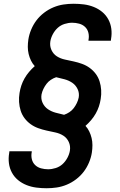

<svg xmlns="http://www.w3.org/2000/svg" viewBox="-20 -851 640 1022"><path d="M228 151Q201 151 173.5 147.5Q146 144 121 134Q96 124 76 107.5Q56 91 43.5 68Q31 45 27.5 18Q24 -9 29 -37L30 -46H149V-42Q145 -22 149.5 -3.5Q154 15 167 27.5Q180 40 198.5 45Q217 50 236 50Q256 50 276.5 43.5Q297 37 312.5 23Q328 9 338.5 -10.5Q349 -30 352 -49Q356 -74 346 -95.5Q336 -117 317 -129Q298 -141 274.5 -146Q251 -151 228 -156Q205 -161 183 -169Q161 -177 142.5 -190.5Q124 -204 110.5 -222Q97 -240 90 -262Q83 -284 81.5 -308Q80 -332 84 -356Q87 -376 93.5 -395.5Q100 -415 110.5 -433.5Q121 -452 135 -468.5Q149 -485 165 -499Q153 -512 145 -528.5Q137 -545 132.5 -563.5Q128 -582 128 -601.5Q128 -621 131 -641Q135 -667 146 -693.5Q157 -720 174 -742.5Q191 -765 214.5 -783Q238 -801 264.5 -812Q291 -823 318 -827Q345 -831 371 -831Q400 -831 427 -827.5Q454 -824 479 -814Q504 -804 524 -787.5Q544 -771 556.5 -748Q569 -725 572.5 -698Q576 -671 571 -643L570 -634H451V-638Q455 -658 450.5 -676.5Q446 -695 433 -707.5Q420 -720 401.5 -725Q383 -730 364 -730Q344 -730 323.5 -723.5Q303 -717 287.5 -703Q272 -689 261.5 -669.5Q251 -650 248 -631Q244 -606 254 -584.5Q264 -563 283 -551Q302 -539 325.5 -534Q349 -529 372 -524Q395 -519 417 -511Q439 -503 457.5 -489.5Q476 -476 489.5 -458Q503 -440 510 -418Q517 -396 518.5 -372Q520 -348 516 -324Q513 -304 506.5 -284.5Q500 -265 489.5 -246.5Q479 -228 465 -211.5Q451 -195 435 -181Q447 -168 455 -151.5Q463 -135 467.5 -116.5Q472 -98 472 -78.5Q472 -59 469 -39Q465 -13 454 13.5Q443 40 426 62.5Q409 85 385.5 103Q362 121 335.5 132Q309 143 282 147Q255 151 228 151ZM321 -240Q336 -245 349.5 -254Q363 -263 372.5 -275.5Q382 -288 389 -302.5Q396 -317 399 -332Q403 -356 393 -377Q383 -398 364.5 -410.5Q346 -423 323.5 -429Q301 -435 279 -440Q264 -435 250.5 -426Q237 -417 227.5 -404.5Q218 -392 211 -377.5Q204 -363 201 -348Q197 -324 207 -303Q217 -282 235.5 -269.5Q254 -257 276.5 -251Q299 -245 321 -240Z"/></svg>

Font: Iosevka Extended Oblique
Style: Bold
Weight: 700
Width: 7
Italic angle: -9°
Monospace: yes
Designer: Belleve Invis
Foundry: Belleve Invis
Version: Version 32.5.0; ttfautohint (v1.8.4)